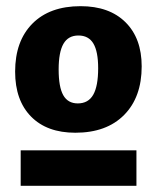

<svg xmlns="http://www.w3.org/2000/svg" viewBox="-20 -741 508 622"><path d="M29 -509Q29 -608 85 -664.5Q141 -721 241 -721Q334 -721 386.5 -669Q439 -617 439 -526Q439 -426 382 -368.5Q325 -311 224 -311Q132 -311 80.5 -363.5Q29 -416 29 -509ZM298 -520Q298 -574 282.5 -600Q267 -626 234 -626Q201 -626 185.5 -599Q170 -572 170 -516Q170 -459 185 -432.5Q200 -406 232 -406Q266 -406 282 -434Q298 -462 298 -520ZM422 -139H47V-254H422Z"/></svg>

Font: Bitter Pro ExtraBold
Style: Regular
Weight: 800
Designer: Sol Matas, and Bitter project Authors
Foundry: Sol Matas
Version: Version 1.010